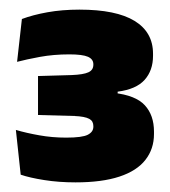

<svg xmlns="http://www.w3.org/2000/svg" viewBox="-20 -732 354 399"><path d="M137 -353Q102 -353 72 -357.8Q42 -362.5 23 -369L13 -462Q35 -455.5 61.8 -450.8Q88.5 -446 117.5 -446Q151 -446 162.5 -452Q174 -458 174 -468.5V-470Q174 -475 172 -478.8Q170 -482.5 165.5 -485Q161 -487.5 153.2 -489Q145.5 -490.5 133.5 -491L59 -493V-574L129 -576Q153.5 -577 163.8 -581.8Q174 -586.5 174 -597.5V-598.5Q174 -609 162.8 -614Q151.5 -619 124 -619Q91.5 -619 63 -613.8Q34.5 -608.5 15.5 -603.5L25.5 -692.5Q48 -701 78.5 -706.5Q109 -712 145 -712Q221.5 -712 259.8 -688.5Q298 -665 298 -620.5V-616Q298 -585.5 280.5 -566Q263 -546.5 224.5 -541.5V-527.5L216 -539Q262 -534 281 -513.2Q300 -492.5 300 -458.5V-453.5Q300 -422.5 282.2 -399.8Q264.5 -377 228.2 -365Q192 -353 137 -353Z"/></svg>

Font: Anek Gujarati ExtraBold
Style: Regular
Weight: 800
Version: Version 1.003